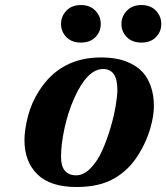

<svg xmlns="http://www.w3.org/2000/svg" viewBox="-20 -730 660 762"><path d="M222.2 -106.9Q222.2 -70.3 237.8 -52.2Q253.4 -34.2 282.2 -34.2Q312 -34.2 339.4 -62.3Q366.7 -90.3 385.5 -132.3Q404.3 -174.3 418.5 -222.2Q432.6 -270 439.2 -310.1Q445.8 -350.1 445.8 -374Q445.8 -456.1 389.2 -456.1Q326.2 -456.1 273.9 -338.9Q250 -284.7 236.1 -221.2Q222.2 -157.7 222.2 -106.9ZM77.1 -173.8Q77.1 -215.3 91.1 -269.3Q105 -323.2 136.2 -371.1Q220.2 -502 380.9 -502Q413.6 -502 442.4 -496.8Q471.2 -491.7 499 -478Q526.9 -464.4 546.6 -443.1Q566.4 -421.9 578.6 -387.2Q590.8 -352.5 590.8 -308.1Q590.8 -269.5 575.7 -217.8Q560.5 -166 528.8 -115.2Q490.7 -54.2 432.1 -21Q373.5 12.2 284.2 12.2Q179.7 12.2 128.4 -38.1Q77.1 -88.4 77.1 -173.8ZM300.8 -710Q337.4 -710 358.6 -687.7Q379.9 -665.5 379.9 -634.8Q379.9 -604.5 358.9 -582.8Q337.9 -561 300.8 -561Q264.6 -561 243.4 -582.8Q222.2 -604.5 222.2 -634.8Q222.2 -665 243.4 -687.5Q264.6 -710 300.8 -710ZM541 -710Q577.6 -710 598.9 -687.7Q620.1 -665.5 620.1 -634.8Q620.1 -604.5 599.1 -582.8Q578.1 -561 541 -561Q504.4 -561 483.2 -582.8Q461.9 -604.5 461.9 -634.8Q461.9 -665 483.4 -687.5Q504.9 -710 541 -710Z"/></svg>

Font: Linguistics Pro
Style: Bold Italic
Weight: 700
Italic angle: -12°
Designer: Stefan Peev, Context Ltd
Foundry: Stefan Peev, Context Ltd
Version: Version 001.000